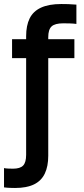

<svg xmlns="http://www.w3.org/2000/svg" viewBox="-30 -725 420 955"><path d="M45 210Q37 210 21 209.5Q5 209 -10 207V111Q-2 113 12.5 113.5Q27 114 35 114Q70 114 85 98.5Q100 83 100 45V-436H30V-530H100V-545Q100 -598 117.5 -633.5Q135 -669 174 -687Q213 -705 275 -705Q290 -705 309 -704.5Q328 -704 350 -702V-606Q335 -608 317.5 -608.5Q300 -609 285 -609Q243 -609 226.5 -593.5Q210 -578 210 -540V-530H340V-436H210V50Q210 102 193 138Q176 174 139.5 192Q103 210 45 210Z"/></svg>

Font: Golos Text Medium
Style: Regular
Weight: 500
Designer: A.Korolkova, Vitaly Kuzmin
Foundry: ParaType Ltd
Version: Version 2.004